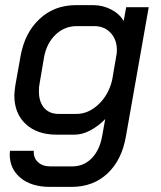

<svg xmlns="http://www.w3.org/2000/svg" viewBox="-20 -527 627 750"><path d="M18 76 19 62H112Q110 89 128 106Q146 123 177 123H262Q307 123 338 91.5Q369 60 379 5L391 -62Q364 -34 332.5 -17.5Q301 -1 272 -1H201Q125 -1 80.5 -42.5Q36 -84 36 -154Q36 -166 40 -194L60 -306Q76 -398 134 -452.5Q192 -507 277 -507H343Q381 -507 414 -490Q447 -473 463 -445L473 -499H561L472 5Q456 98 400 150.5Q344 203 260 203H175Q103 203 60.5 168Q18 133 18 76ZM279 -82Q325 -82 364.5 -119Q404 -156 418 -214L436 -319Q440 -366 415 -395.5Q390 -425 348 -425H280Q232 -425 197 -391.5Q162 -358 152 -303L134 -197Q132 -188 132 -170Q132 -129 152.5 -105.5Q173 -82 209 -82Z"/></svg>

Font: Bai Jamjuree Medium
Style: Italic
Weight: 500
Italic angle: -10°
Version: Version 1.000; ttfautohint (v1.6)